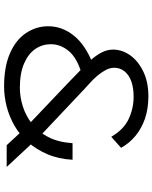

<svg xmlns="http://www.w3.org/2000/svg" viewBox="79 -830 763 962"><g transform="rotate(90 461.0 -348.5)"><path d="M707 0 632 -81 604 -109 401 -302Q370 -333 339 -362Q308 -391 283 -418.5Q258 -446 243 -474.5Q228 -503 228 -533Q228 -578 256 -618Q284 -658 337 -684Q390 -710 461 -710Q524 -710 573.5 -693Q623 -676 660.5 -645Q698 -614 720 -573L665 -524Q628 -587 575 -611.5Q522 -636 464 -636Q420 -636 387.5 -624.5Q355 -613 337 -590.5Q319 -568 319 -539Q319 -517 331 -495Q343 -473 360.5 -452.5Q378 -432 396.5 -416Q415 -400 427 -388L673 -156L695 -130L816 0ZM412 13Q314 13 246.5 -16.5Q179 -46 145 -97Q111 -148 111 -208Q111 -278 158 -336.5Q205 -395 300 -432L353 -377Q272 -354 236.5 -312.5Q201 -271 201 -221Q201 -179 224.5 -144Q248 -109 297 -87.5Q346 -66 419 -66Q466 -66 513 -81Q560 -96 600 -127Q640 -158 666 -208Q692 -258 697 -330H780Q776 -259 752 -203.5Q728 -148 692 -107Q656 -66 610 -39.5Q564 -13 513.5 0Q463 13 412 13Z"/></g></svg>

Font: Lexend Peta Light
Style: Regular
Weight: 300
Version: Version 1.007